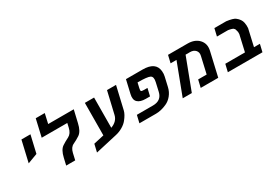

<svg xmlns="http://www.w3.org/2000/svg" viewBox="14 -1628 3591 2561"><g transform="rotate(-30 1809.5 -347.5)"><path d="M289 -333 137 -276 212 -600H351Z M717 -101 694 0H555L580 -107Q605 -217 662 -254Q704 -282 764 -312Q819 -340 837 -419L852 -485H458L519 -750H658L624 -600H1018L974 -412Q949 -299 891 -260Q841 -227 789 -203Q735 -179 717 -101Z M1328 -136Q1430 -173 1451 -262L1530 -600H1669L1588 -252Q1575 -198 1521 -131Q1490 -92 1439 -62.5Q1388 -33 1333 -21L998 55L1026 -65L1186 -101L1189 -600H1331Z M1920 -240Q1834 -240 1795 -278.5Q1756 -317 1775 -397L1822 -600H2078Q2278 -600 2292 -452Q2296 -407 2287 -372L2254 -228Q2239 -162 2198 -112Q2157 -62 2104 -39Q2017 0 1939 0H1683L1710 -115H1958Q2089 -115 2116 -234L2146 -366Q2164 -443 2125 -464Q2086 -485 1934 -485L1916 -406Q1908 -372 1916 -363.5Q1924 -355 1959 -355H2012L1985 -240Z M2843 -369Q2855 -420 2825.5 -452.5Q2796 -485 2743 -485H2674L2490 0H2350L2534 -485H2443L2470 -600H2770Q2882 -600 2943 -534Q3004 -468 2982 -369L2897 0H2627L2654 -115H2785Z M3366 -600Q3467 -587 3500 -561Q3557 -516 3568 -461Q3577 -417 3573 -374L3514 -115H3605L3578 0H3045L3072 -115H3375L3432 -365Q3432 -369 3432 -376Q3432 -383 3432 -388.5Q3432 -394 3432 -398Q3431 -408 3420 -442Q3416 -451 3399 -466Q3397 -467 3390.5 -469.5Q3384 -472 3377 -474Q3370 -476 3368 -477Q3366 -478 3347.5 -481.5Q3329 -485 3327 -485H3157L3184 -600Z"/></g></svg>

Font: Miedinger
Style: Bold-Italic
Weight: 700
Italic angle: -13°
Version: Version 001.000